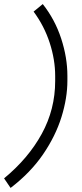

<svg xmlns="http://www.w3.org/2000/svg" viewBox="-80 -770 403 943"><path d="M191 -372V-397Q191 -477 164 -560Q137 -643 85 -713L130 -750Q190 -674 220.5 -580.5Q251 -487 251 -398V-374Q251 -289 222 -195.5Q193 -102 131.5 -12Q70 78 -28 153L-60 106Q59 8 125 -112.5Q191 -233 191 -372Z"/></svg>

Font: Inria Sans Light
Style: Italic
Weight: 300
Italic angle: -10°
Designer: Black Foundry Team
Foundry: Black Foundry
Version: Version 1.2; ttfautohint (v1.8.3)